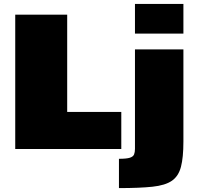

<svg xmlns="http://www.w3.org/2000/svg" viewBox="-20 -763 1009 983"><path d="M58 0V-688H324V-190H601V0ZM671 -591V-743H919V-591ZM589 200V50Q628 50 645 44.5Q662 39 666.5 27.5Q671 16 671 -1V-510H919V-38Q919 43 906.5 91Q894 139 860 162.5Q826 186 760.5 193Q695 200 589 200Z"/></svg>

Font: Saira Expanded Black
Style: Regular
Weight: 900
Width: 7
Designer: Hector Gatti with collaboration of the Omnibus-Type team
Foundry: Omnibus-Type
Version: Version 1.101